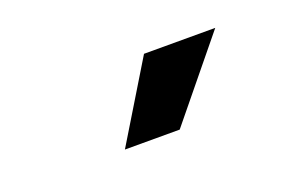

<svg xmlns="http://www.w3.org/2000/svg" viewBox="-40 -840 668 428"><g transform="rotate(-20 294.5 -626.0)"><path d="M314 -719 201 -533H331L483 -719Z"/></g></svg>

Font: Falling Sky
Style: ExBd
Weight: 400
Designer: Paul D. Hunt
Foundry: Adobe Systems Incorporated
Version: Version 1.02